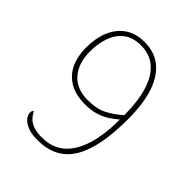

<svg xmlns="http://www.w3.org/2000/svg" viewBox="-206 -842 972 972"><g transform="rotate(45 279.5 -356.5)"><path d="M227 11Q184 11 156.5 -0.5Q129 -12 116 -28.5Q103 -45 103 -60Q103 -68 105.5 -73Q108 -78 112 -80Q124 -56 140.5 -41.5Q157 -27 180.5 -20.5Q204 -14 235 -14Q341 -14 395.5 -103Q450 -192 450 -358Q431 -341 406 -324.5Q381 -308 348 -297.5Q315 -287 270 -287Q202 -287 157.5 -314Q113 -341 92 -387.5Q71 -434 71 -494Q71 -561 92 -612.5Q113 -664 155.5 -694Q198 -724 261 -724Q331 -724 379 -686.5Q427 -649 452.5 -574.5Q478 -500 478 -388Q478 -289 464 -214.5Q450 -140 420 -89.5Q390 -39 342.5 -14Q295 11 227 11ZM266 -312Q331 -312 372.5 -334.5Q414 -357 450 -389Q450 -489 428.5 -558Q407 -627 365 -663Q323 -699 261 -699Q203 -699 167 -671Q131 -643 115 -596.5Q99 -550 99 -494Q99 -412 141.5 -362Q184 -312 266 -312Z"/></g></svg>

Font: Noto Serif Thai Thin
Style: Regular
Weight: 250
Version: Version 2.001